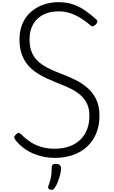

<svg xmlns="http://www.w3.org/2000/svg" viewBox="-20 -1440 1049 1774"><path d="M485 19Q438 19 388 9.5Q338 0 289 -20.5Q240 -41 196 -74Q152 -107 118 -153Q111 -164 111.5 -173Q112 -182 126 -196Q140 -211 149.5 -212.5Q159 -214 178 -197Q217 -157 262.5 -127.5Q308 -98 363 -82Q418 -66 485 -66Q560 -66 619.5 -87Q679 -108 720.5 -147.5Q762 -187 784 -243Q806 -299 806 -370Q806 -436 784 -482Q762 -528 723 -562Q684 -596 631.5 -621.5Q579 -647 518 -670Q466 -691 414.5 -714.5Q363 -738 317 -768.5Q271 -799 236 -841Q201 -883 180.5 -940.5Q160 -998 160 -1075Q160 -1157 187.5 -1221Q215 -1285 264.5 -1329Q314 -1373 380 -1396.5Q446 -1420 521 -1420Q599 -1420 660.5 -1397.5Q722 -1375 773 -1338.5Q824 -1302 871 -1259Q882 -1249 880 -1238.5Q878 -1228 868 -1217Q855 -1204 843.5 -1198.5Q832 -1193 821 -1202Q774 -1243 726 -1272.5Q678 -1302 628 -1318.5Q578 -1335 521 -1335Q459 -1335 409.5 -1317Q360 -1299 325 -1265.5Q290 -1232 271.5 -1184Q253 -1136 253 -1075Q253 -1000 277 -949Q301 -898 343 -863.5Q385 -829 438 -804Q491 -779 549 -757Q611 -734 672.5 -704Q734 -674 785.5 -630.5Q837 -587 868 -524Q899 -461 899 -370Q899 -282 870 -210Q841 -138 786.5 -87Q732 -36 656 -8.5Q580 19 485 19ZM441 311Q429 306 426 297.5Q423 289 428 274Q440 244 446.5 216.5Q453 189 455.5 162Q458 135 458 105Q458 88 467.5 81Q477 74 496 74Q519 74 531.5 85Q544 96 544 115Q544 140 536 172.5Q528 205 515.5 237.5Q503 270 487 294Q477 310 467 313Q457 316 441 311Z"/></svg>

Font: Playwrite BE WAL
Style: Regular
Weight: 400
Designer: Veronika Burian, José Scaglione
Foundry: TypeTogether
Version: Version 1.002